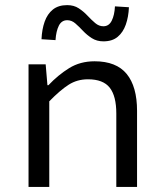

<svg xmlns="http://www.w3.org/2000/svg" viewBox="-20 -741 640 761"><path d="M93.1 0V-486.1H161L168 -403.3H172Q210.2 -443.7 254 -470.9Q297.9 -498.1 354.8 -498.1Q440.9 -498.1 482.1 -448Q523.2 -397.8 523.2 -301.7V0H441V-291.1Q441 -360.2 414.9 -393.5Q388.8 -426.7 328.6 -426.7Q285.7 -426.7 251.9 -405Q218.1 -383.3 175.3 -339.4V0ZM390 -577.1Q363.6 -577.1 344 -589.7Q324.3 -602.3 308.7 -619Q293.1 -635.6 278.5 -648.3Q264 -660.9 246.4 -660.9Q224.3 -660.9 213.3 -639.4Q202.4 -617.8 200 -582L144.5 -585.5Q146.2 -624.8 157 -655.2Q167.8 -685.6 189.5 -703.1Q211.3 -720.7 246.2 -720.7Q273 -720.7 292.1 -708.1Q311.3 -695.5 326.9 -678.8Q342.5 -662.1 357.4 -649.5Q372.2 -636.9 389.8 -636.9Q411.9 -636.9 422.9 -659.1Q433.9 -681.2 435.6 -715.8L491 -712.3Q489.4 -674 478.6 -643.4Q467.8 -612.8 446.4 -595Q425 -577.1 390 -577.1Z"/></svg>

Font: Source Code Pro ExtraLight
Style: Regular
Weight: 200
Monospace: yes
Designer: Paul D. Hunt, Teo Tuominen
Foundry: Adobe
Version: Version 1.026;hotconv 1.1.0;makeotfexe 2.6.0